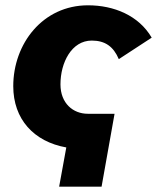

<svg xmlns="http://www.w3.org/2000/svg" viewBox="-20 -550 592 724"><path d="M203 154H363L412 -121H311C256 -121 208 -160 208 -232C208 -314 250 -397 326 -397C377 -397 408 -374 428 -327L552 -408C503 -492 409 -530 312 -530C141 -530 30 -385 30 -225C30 -101 107 -16 230 6Z"/></svg>

Font: Fixel Display ExtraBold
Style: Italic
Weight: 800
Italic angle: -10°
Designer: AlfaBravo + MacPaw
Foundry: Kyrylo Tkachov, Marchela Mozhyna, Serhii Makarenko, Maria Weinstein, Zakhar Kryvoshyya
Version: Version 1.210;Glyphs 3.2 (3217)